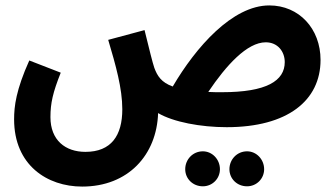

<svg xmlns="http://www.w3.org/2000/svg" viewBox="-20 -456 1237 708"><path d="M283 232C453 232 558 115 563 -39C619 -6 720 13 816 13C1040 13 1162 -85 1162 -235C1162 -350 1083 -436 973 -436C837 -436 702 -282 617 -137C575 -152 560 -176 549 -206C542 -227 532 -268 513 -345L379 -309C407 -215 431 -130 431 -53C431 44 390 104 295 104C221 104 166 61 166 -24C166 -76 175 -115 204 -188L88 -233C39 -124 32 -64 32 -16C32 153 154 232 283 232ZM960 -300C1004 -300 1030 -266 1030 -227C1030 -158 963 -116 799 -116C781 -116 763 -116 748 -117C814 -215 891 -300 960 -300ZM891 231C926 231 954 203 954 168C954 132 926 102 891 102C854 102 826 132 826 168C826 203 854 231 891 231ZM728 231C763 231 791 203 791 168C791 132 763 102 728 102C691 102 663 132 663 168C663 203 691 231 728 231Z"/></svg>

Font: Noto Sans Arabic UI XCn
Style: Bold
Weight: 700
Width: 2
Designer: Monotype Design Team, Nadine Chahine and Nizar Qandah
Foundry: Monotype Imaging Inc.
Version: Version 2.010